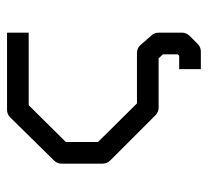

<svg xmlns="http://www.w3.org/2000/svg" viewBox="-42 -468 577 532"><g transform="rotate(-90 246.0 -201.5)"><path d="M422 -470V-410H221L119 -307V-218L226 -110H365Q379.5 -110 388 -100L415 -69Q422 -62 422 -49V15Q422 27 413 36L391 58Q382 67 370 67H321V7H358L362 3V-38L351 -50H214Q202 -50 193 -59L68 -184Q59 -193 59 -206V-319Q59 -331 68 -340L187 -461Q196 -470 208 -470Z"/></g></svg>

Font: IBM 3270 Semi-Condensed
Style: Condensed
Weight: 400
Monospace: yes
Version: Version 2.3.1